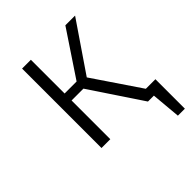

<svg xmlns="http://www.w3.org/2000/svg" viewBox="-189 -636 894 894"><g transform="rotate(-45 258.5 -189.0)"><path d="M509 -49V145H463L450 0H411L241 -255H163V0H105V-523H163V-301H242L390 -523H454L289 -281L446 -49Z"/></g></svg>

Font: Fira Sans Light
Style: Regular
Weight: 300
Designer: bBox Type GmbH & Carrois Corporate GbR & Edenspiekermann AG
Foundry: bBox Type GmbH & Carrois Corporate GbR & Edenspiekermann AG
Version: Version 4.301